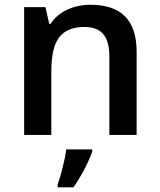

<svg xmlns="http://www.w3.org/2000/svg" viewBox="-20 -570 675 811"><path d="M557.1 -352.1V0H441.9V-332Q441.9 -395 416.5 -425.5Q391.1 -456.1 336.9 -456.1Q264.2 -456.1 230.5 -413.1Q196.8 -370.1 196.8 -269V0H82V-540H171.9L188 -469.2H193.8Q218.3 -507.3 262.9 -528.6Q307.6 -549.8 362.8 -549.8Q557.1 -549.8 557.1 -352.1ZM223.6 221.2V209Q235.8 174.8 245.1 135.3Q255.9 93.8 259.8 61H369.6V70.8Q355 110.8 333 151.9Q308.6 196.3 290 221.2Z"/></svg>

Font: Open Sans
Style: SemiBold
Weight: 600
Foundry: Ascender Corporation
Version: Version 1.10